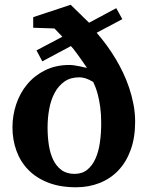

<svg xmlns="http://www.w3.org/2000/svg" viewBox="-20 -772 618 804"><path d="M403.8 -255.9Q403.8 -293.9 399.7 -323.7Q395.5 -353.5 389.9 -374.8Q384.3 -396 378.7 -409.7Q373 -423.3 370.1 -429.2Q361.3 -434.1 352.1 -438.5Q343.8 -442.4 333.3 -445.3Q322.8 -448.2 312 -448.2Q275.4 -448.2 250.2 -430.7Q225.1 -413.1 209.2 -383.8Q193.4 -354.5 186.3 -316.4Q179.2 -278.3 179.2 -237.8Q179.2 -201.2 184.3 -166.3Q189.5 -131.3 202.1 -104.2Q214.8 -77.1 236.8 -60.5Q258.8 -43.9 292 -43.9Q324.2 -43.9 345.7 -61.5Q367.2 -79.1 380.1 -108.4Q393.1 -137.7 398.4 -176Q403.8 -214.4 403.8 -255.9ZM545.9 -262.2Q545.9 -195.8 527.3 -144.5Q508.8 -93.3 475.8 -58.6Q442.9 -23.9 397.5 -5.9Q352.1 12.2 298.8 12.2Q231 12.2 180.9 -7.6Q130.9 -27.3 97.9 -61.5Q64.9 -95.7 48.6 -141.4Q32.2 -187 32.2 -238.8Q32.2 -289.1 48.1 -336.2Q64 -383.3 94.5 -419.7Q125 -456.1 169.4 -478Q213.9 -500 271 -500Q281.2 -500 293.2 -498Q305.2 -496.1 315.7 -493.9Q326.2 -491.7 334 -489.7Q341.8 -487.8 344.2 -487.8Q343.3 -489.3 338.9 -495.6Q334.5 -502 328.6 -510.5Q322.8 -519 315.4 -529.3Q308.1 -539.6 301 -549.3Q293.9 -559.1 287.6 -566.9Q281.2 -574.7 276.9 -579.1L157.2 -515.1L132.8 -561L241.2 -618.2L208 -652.8L119.1 -655.8V-700.2L275.9 -752L353 -676.8L466.8 -737.8L492.2 -691.9L384.8 -634.8Q429.7 -583.5 465.3 -523.9Q480.5 -498.5 494.9 -468.5Q509.3 -438.5 520.5 -405.3Q531.7 -372.1 538.8 -335.9Q545.9 -299.8 545.9 -262.2Z"/></svg>

Font: Charis SIL APac
Style: Bold
Weight: 700
Foundry: SIL International
Version: Version 5.000